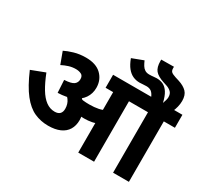

<svg xmlns="http://www.w3.org/2000/svg" viewBox="-174 -1152 1502 1408"><g transform="rotate(30 577.0 -448.0)"><path d="M765 -512V0H631V-512H567V-622H859V-512ZM333 -632Q419 -632 464 -588Q509 -544 509 -477Q509 -428 483 -389.5Q457 -351 406 -328.5Q355 -306 281 -304L275 -410Q334 -413 355 -429Q376 -445 376 -474Q376 -503 356 -512.5Q336 -522 311 -522Q280 -522 251.5 -513Q223 -504 196 -490L159 -590Q188 -605 233.5 -618.5Q279 -632 333 -632ZM521 -211Q521 -164 500.5 -130Q480 -96 439.5 -78Q399 -60 340 -60Q277 -60 222.5 -84.5Q168 -109 118.5 -171.5Q69 -234 20 -348L135 -392Q163 -321 192.5 -272Q222 -223 256 -198Q290 -173 330 -173Q359 -173 373.5 -187.5Q388 -202 388 -230Q388 -271 366 -301Q344 -331 297 -359L376 -383L438 -374Q453 -362 467 -346Q481 -330 491 -313L502 -292Q511 -273 516 -252.5Q521 -232 521 -211ZM525 -346Q567 -346 601 -353Q635 -360 669 -379V-269Q639 -250 607.5 -244Q576 -238 542 -238Q521 -238 500.5 -239.5Q480 -241 462.5 -244Q445 -247 431 -249L419 -342L434 -355Q453 -351 474 -348.5Q495 -346 525 -346ZM1060 -512V0H926V-512H845V-622H1154V-512ZM893 -615Q880 -647 863.5 -659.5Q847 -672 821 -672Q803 -672 789 -670.5Q775 -669 764 -669Q733 -669 706.5 -681Q680 -693 658 -720Q636 -747 619 -793L714 -829Q723 -808 733 -791.5Q743 -775 758 -765.5Q773 -756 795 -756Q816 -756 830 -758Q844 -760 857 -760Q889 -760 913.5 -748Q938 -736 956.5 -707Q975 -678 987 -626Q993 -643 997 -657Q1001 -671 1001 -682Q1001 -711 985.5 -726Q970 -741 947 -749L916 -759Q861 -777 839 -803.5Q817 -830 817 -883Q817 -886 817 -889Q817 -892 817 -895L925 -896Q924 -894 924 -891Q924 -888 924 -885Q924 -863 934.5 -853.5Q945 -844 973 -835L1005 -825Q1052 -810 1077 -784Q1102 -758 1102 -708Q1102 -683 1095.5 -657.5Q1089 -632 1081 -615Z"/></g></svg>

Font: Noto Sans Devanagari
Style: Bold
Weight: 700
Version: Version 2.003